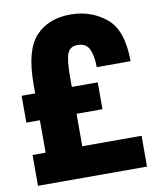

<svg xmlns="http://www.w3.org/2000/svg" viewBox="-79 -749 656 810"><g transform="rotate(-10 249.0 -344.0)"><path d="M231 -132V-271H342V-386H231V-429Q231 -502 242 -529Q253 -556 285 -556Q323 -556 336 -526Q349 -496 349 -450H494Q494 -583 430 -635.5Q366 -688 277 -688Q184 -688 129 -630Q74 -572 74 -423V-386H16V-271H74V-132H18V0H485V-132Z"/></g></svg>

Font: Secuela Black
Style: Regular
Weight: 900
Designer: Fernando Haro
Foundry: deFharo
Version: Version 1.704